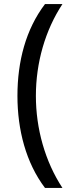

<svg xmlns="http://www.w3.org/2000/svg" viewBox="-20 -807 387 947"><path d="M66 -334C66 -167 108 -4 202 120H288C202 -11 157 -173 157 -334C157 -498 203 -658 288 -787H202C107 -662 66 -504 66 -334Z"/></svg>

Font: Noto Sans Gunjala Gondi Medium
Style: Regular
Weight: 500
Designer: Ek Type
Foundry: Ek Type
Version: Version 1.004